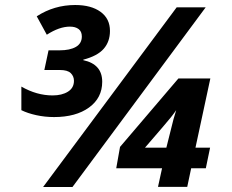

<svg xmlns="http://www.w3.org/2000/svg" viewBox="-20 -743 921 763"><path d="M797.4 -713.9 268.1 0H151.4L682.1 -713.9ZM797.9 -74.2H739.7L724.1 -0.5H607.9L624 -74.2H441.9L457 -159.2L689 -431.2H815.9L756.8 -156.2H814.9ZM641.1 -156.2 669.4 -269 680.2 -305.2Q673.8 -295.4 659.2 -276.9Q644.5 -258.3 556.2 -156.2ZM417 -620.1Q417 -577.6 392.1 -549.1Q367.2 -520.5 311 -505.9V-503.9Q386.2 -487.8 386.2 -418Q386.2 -354 334 -315.9Q281.7 -277.8 194.8 -277.8Q158.2 -277.8 123.8 -285.4Q89.4 -293 64.9 -305.2V-398.9Q126 -363.8 189 -363.8Q226.1 -363.8 250 -378.7Q273.9 -393.6 273.9 -421.9Q273.9 -439.9 261.2 -452.4Q248.5 -464.8 218.3 -464.8H156.2L172.9 -543H216.8Q257.8 -543 281.5 -556.6Q305.2 -570.3 305.2 -598.1Q305.2 -617.7 292.5 -627.4Q279.8 -637.2 257.8 -637.2Q215.8 -637.2 166 -605L126 -678.2Q195.3 -723.1 278.8 -723.1Q342.3 -723.1 379.6 -696Q417 -668.9 417 -620.1Z"/></svg>

Font: Zoram GWebM
Style: Bold Italic
Weight: 700
Italic angle: -12°
Foundry: Ascender Corporation
Version: Version 1.000